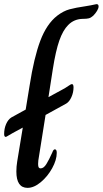

<svg xmlns="http://www.w3.org/2000/svg" viewBox="-30 -897 496 927"><path d="M446 -866Q446 -857 438.5 -844.5Q431 -832 420 -821Q409 -811 398.5 -808.5Q388 -806 372 -806Q328 -806 299 -776Q274 -751 256.5 -701.5Q239 -652 225 -563L204 -428L283 -471Q293 -477 303 -484Q313 -491 317 -491Q325 -491 325 -475Q325 -451 315 -428.5Q305 -406 290 -397L190 -342L155 -122Q154 -115 154 -105Q154 -93 157 -88.5Q160 -84 166 -84Q181 -84 194 -105Q207 -126 223 -162Q225 -168 228 -172Q231 -176 235 -176Q244 -176 244 -159Q244 -125 222 -85Q200 -45 167 -17.5Q134 10 103 10Q49 10 49 -69Q49 -93 53 -117L80 -281L32 -255Q21 -249 10.5 -242.5Q0 -236 -2 -236Q-10 -236 -10 -250Q-10 -276 -0.5 -298Q9 -320 25 -330L94 -368L113 -484Q134 -619 164.5 -700Q195 -781 246 -821Q276 -844 305.5 -852Q335 -860 383 -867Q414 -872 423.5 -874.5Q433 -877 436 -877Q446 -877 446 -866Z"/></svg>

Font: Charm
Style: Bold
Weight: 700
Designer: Katatrad Aksorn Co.,Ltd.
Foundry: Cadson Demak Co.,Ltd.
Version: Version 1.001